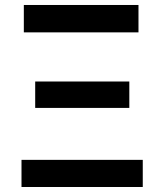

<svg xmlns="http://www.w3.org/2000/svg" viewBox="-20 -747 656 767"><path d="M75.2 -617.7V-727.1H533.2V-617.7ZM120.6 -315.9V-421.4H496.6V-315.9ZM65.9 0V-108.4H550.3V0Z"/></svg>

Font: Interop SemBd
Style: Regular
Weight: 600
Designer: Rasmus Andersson, Google, Jang Haemin
Foundry: jhaemin
Version: Version 1.007